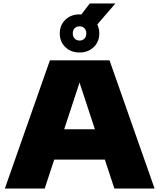

<svg xmlns="http://www.w3.org/2000/svg" viewBox="-20 -1088 920 1108"><path d="M8 0 268 -740H612L872 0H640L429 -642H449L238 0ZM250 -167 305 -342H574L628 -167ZM439 -785Q389.5 -785 357.2 -816Q325 -847 325 -895Q325 -943 357.2 -974Q389.5 -1005 439 -1005Q488.5 -1005 520.8 -974Q553 -943 553 -895Q553 -847 520.8 -816Q488.5 -785 439 -785ZM439 -854Q456.5 -854 467.2 -865.2Q478 -876.5 478 -895Q478 -914 467.2 -925Q456.5 -936 439 -936Q422 -936 411 -925Q400 -914 400 -895Q400 -876.5 411 -865.2Q422 -854 439 -854ZM520 -922 430 -979 498 -1068H646Z"/></svg>

Font: Encode Sans SC Expanded Black
Style: Regular
Weight: 900
Width: 7
Designer: Multiple Designers
Foundry: Impallari Type
Version: Version 3.002